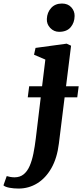

<svg xmlns="http://www.w3.org/2000/svg" viewBox="-140 -810 466 1086"><path d="M-35 256.5Q-62.5 256.5 -86.5 252Q-110.5 247.5 -120.5 238.5L-102 186Q-95 188.5 -81.8 190.8Q-68.5 193 -58 193Q-27 193 -6 175.8Q15 158.5 28 128.2Q41 98 49 58.2Q57 18.5 62.5 -27L90.5 -259.5H17L25 -322H98L116.5 -473L52.5 -500.5L61 -539L237 -563L262 -551.5L233.5 -322H305L297 -259.5H225.5L193 2.5Q183 84 150.8 140.8Q118.5 197.5 70.5 227Q22.5 256.5 -35 256.5ZM194.5 -630Q165 -630 144.2 -651.8Q123.5 -673.5 125 -703Q126.5 -739.5 149.2 -764.8Q172 -790 210.5 -790Q244 -790 263.2 -768.8Q282.5 -747.5 282 -719.5Q281.5 -681.5 259.5 -655.8Q237.5 -630 194.5 -630Z"/></svg>

Font: Merriweather 28pt
Style: Bold Italic
Weight: 700
Italic angle: -7.8°
Version: Version 2.101